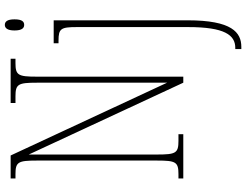

<svg xmlns="http://www.w3.org/2000/svg" viewBox="-132 -646 1018 794"><g transform="rotate(-90 377.0 -249.0)"><path d="M671 -658C684 -658 694 -666 694 -698C694 -729 684 -738 671 -738C659 -738 648 -729 648 -698C648 -666 659 -658 671 -658ZM36 0H219V-20H191C141 -20 135 -31 135 -108V-639L432 0H457V-606C457 -683 463 -694 513 -694H531V-714H348V-694H376C426 -694 432 -683 432 -606V-67L131 -714H36V-694H54C104 -694 110 -683 110 -606V-108C110 -31 104 -20 54 -20H36ZM571 240H580C640 240 690 201 690 18V-536H595V-516H606C656 -516 662 -506 662 -440V20C662 171 629 215 576 215H571Z"/></g></svg>

Font: Noto Serif ExtraCondensed Thin
Style: Regular
Weight: 100
Width: 2
Designer: Monotype Design Team
Foundry: Monotype Imaging Inc.
Version: Version 2.013